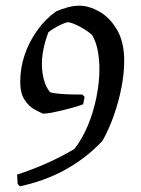

<svg xmlns="http://www.w3.org/2000/svg" viewBox="-20 -536 494 674"><path d="M50 118 42 110 40 77Q92 60 142 38Q192 16 241 -13Q268 -47 288 -94.5Q308 -142 318.5 -194.5Q329 -247 329 -293Q329 -326 323.5 -356.5Q318 -387 304 -412Q293 -423 276 -433.5Q259 -444 242.5 -451Q226 -458 216 -458Q200 -453 183.5 -444.5Q167 -436 150 -423Q143 -405 138 -386.5Q133 -368 130 -349.5Q127 -331 127 -312Q127 -283 134 -256.5Q141 -230 156 -212Q165 -209 186.5 -207Q208 -205 231 -204.5Q254 -204 269 -204L277 -196L272 -170Q259 -165 240 -159.5Q221 -154 200.5 -149Q180 -144 161.5 -140.5Q143 -137 131 -137Q119 -142 100 -152.5Q81 -163 66 -186Q51 -209 51 -250Q51 -297 66.5 -343Q82 -389 110.5 -429Q139 -469 177 -496Q195 -504 216.5 -510Q238 -516 259 -516Q292 -516 328.5 -495.5Q365 -475 390.5 -432Q416 -389 416 -322Q416 -277 406 -227Q396 -177 379 -129Q362 -81 340 -42Q309 -9 275.5 16.5Q242 42 206 61.5Q170 81 131 95Q92 109 50 118Z"/></svg>

Font: Labrada
Style: Italic
Weight: 400
Italic angle: -7°
Designer: Mercedes Jáuregui
Foundry: Omnibus-Type Team
Version: Version 1.000